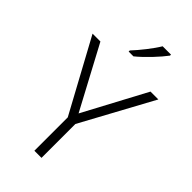

<svg xmlns="http://www.w3.org/2000/svg" viewBox="-285 -1027 1106 1106"><g transform="rotate(45 268.0 -474.0)"><path d="M405 -940V-948H337C311 -904 257 -836 220 -797V-788H259C309 -828 375 -899 405 -940ZM268 -332 64 -714H0L240 -272V0H298V-276L536 -714H472Z"/></g></svg>

Font: Noto Sans Kannada Light
Style: Regular
Weight: 300
Designer: Jelle Bosma - Monotype Design Team
Foundry: Monotype Imaging Inc.
Version: Version 2.005